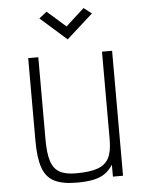

<svg xmlns="http://www.w3.org/2000/svg" viewBox="-58 -886 715 946"><g transform="rotate(-5 300.0 -413.0)"><path d="M283 14Q213 14 172.5 -6.5Q132 -27 115 -76Q98 -125 98 -210V-618H148V-210Q148 -143 160.5 -104Q173 -65 202.5 -48.5Q232 -32 283 -32Q352 -32 391 -46Q430 -60 446.5 -92.5Q463 -125 463 -183V-618H513V0H463V-59Q445 -31 422 -15.5Q399 0 366 7Q333 14 283 14ZM300 -693 170 -808 208 -838 300 -757 391 -840 430 -810Z"/></g></svg>

Font: Victor Mono Thin
Style: Regular
Weight: 100
Monospace: yes
Designer: Rune Bjørnerås
Version: Version 1.561;gftools[0.9.30]